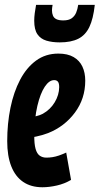

<svg xmlns="http://www.w3.org/2000/svg" viewBox="-20 -779 419 809"><path d="M100.6 -284.8Q114.6 -285.2 131.5 -289.2Q148.4 -293.2 160.4 -299.6Q192.2 -317.4 210.6 -348.1Q229 -378.8 229.4 -411.6Q229.4 -428.6 223.9 -435Q218.4 -441.4 208.8 -441.4Q187.4 -441.8 168.6 -413.5Q149.8 -385.2 137.5 -333.1Q125.2 -281 124.4 -210.2Q124 -172.6 129.9 -151.8Q135.8 -131 147.6 -122.9Q159.4 -114.8 175.4 -114.8Q187.8 -114.8 200.9 -116.8Q214 -118.8 228.6 -123.8Q243.2 -128.8 259 -136.2L279.4 -21Q252.2 -4.8 219.7 2.6Q187.2 10 158.8 10Q110.6 10 77.5 -12.6Q44.4 -35.2 27.4 -78.6Q10.4 -122 10.4 -184.2Q10.4 -258 24 -324.6Q37.6 -391.2 64.7 -442.8Q91.8 -494.4 132.1 -523.8Q172.4 -553.2 226 -553.2Q265 -553.2 290.1 -538.6Q315.2 -524 327.2 -498.4Q339.2 -472.8 339.2 -439.2Q339.2 -363 295.4 -304.3Q251.6 -245.6 182.6 -218.2Q158.4 -209 131.8 -203.5Q105.2 -198 77.8 -197.6ZM231.8 -600.4Q199.9 -600.4 175.6 -607.7Q151.2 -615 137.7 -634.6Q124.2 -654.3 124.2 -691.9Q124.2 -706.3 126.4 -723.5Q128.6 -740.7 132 -758.5H201.6Q200.3 -750.9 199.7 -746Q199 -741 199 -735.3Q199 -723.4 203 -713.5Q206.9 -703.5 217.4 -698.3Q227.9 -693 246.7 -693Q269.5 -693 282.1 -702Q294.6 -711 300.8 -725.6Q306.9 -740.2 309.5 -758.5H379.4Q373 -699.7 356.5 -665.2Q339.9 -630.6 309.5 -615.5Q279.1 -600.4 231.8 -600.4Z"/></svg>

Font: Georama
Style: Italic
Weight: 400
Width: 2
Italic angle: -9°
Designer: Jean-Baptiste Levee
Foundry: Production Type
Version: Version 1.000